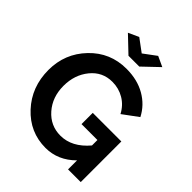

<svg xmlns="http://www.w3.org/2000/svg" viewBox="-247 -1065 1220 1220"><g transform="rotate(45 362.5 -455.0)"><path d="M425 -782H328L222 -883L292 -915L377 -852L462 -915L531 -883ZM424 -365H681V0H567V-81Q481 5 369 5Q228 5 130 -100.5Q32 -206 32 -359Q32 -506 132 -610.5Q232 -715 378 -715Q476 -715 548 -673.5Q620 -632 657 -560L554 -484Q527 -536 479 -564.5Q431 -593 373 -593Q284 -593 227.5 -523.5Q171 -454 171 -355Q171 -254 231 -185.5Q291 -117 381 -117Q484 -117 567 -215V-264H424Z"/></g></svg>

Font: Raleway-v4020
Style: Bold
Weight: 700
Designer: Matt McInerney, Pablo Impallari, Rodrigo Fuenzalida
Foundry: Matt McInerney, Pablo Impallari, Rodrigo Fuenzalida
Version: Version 4.020;PS 004.020;hotconv 1.0.88;makeotf.lib2.5.64775